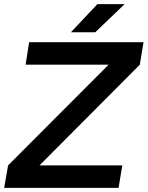

<svg xmlns="http://www.w3.org/2000/svg" viewBox="-21 -903 710 923"><path d="M18 -108 519 -610 651 -592 169 -108ZM-1 0 18 -108H567L549 0ZM102 -592 119 -700H669L651 -592ZM320 -748 447 -883H578L437 -748Z"/></svg>

Font: Figtree Light SemiBold
Style: Italic
Weight: 600
Italic angle: -9.5°
Version: Version 2.001;gftools[0.9.30]